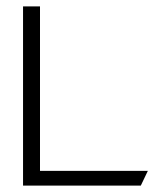

<svg xmlns="http://www.w3.org/2000/svg" viewBox="-20 -590 525 600"><path d="M52 -10H420L442 -56H105V-570H52Z"/></svg>

Font: Charger Sport
Style: ExLitExt
Weight: 200
Designer: Jasper
Foundry: Cannot Into Space Fonts
Version: Version 1.1